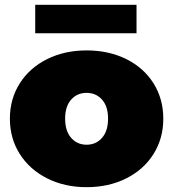

<svg xmlns="http://www.w3.org/2000/svg" viewBox="-20 -766 718 796"><path d="M175.5 -26.5C223.8 -2.2 278.3 10 339 10C400.3 10 455.2 -2.2 503.5 -26.5C551.8 -50.8 589.5 -84.5 616.5 -127.5C643.5 -170.5 657 -219.3 657 -274C657 -328.7 643.5 -377.5 616.5 -420.5C589.5 -463.5 551.8 -497 503.5 -521C455.2 -545 400.3 -557 339 -557C278.3 -557 223.8 -545 175.5 -521C127.2 -497 89.3 -463.5 62 -420.5C34.7 -377.5 21 -328.7 21 -274C21 -219.3 34.7 -170.5 62 -127.5C89.3 -84.5 127.2 -50.8 175.5 -26.5ZM403 -194.5C386.3 -175.5 365 -166 339 -166C313 -166 291.7 -175.5 275 -194.5C258.3 -213.5 250 -240 250 -274C250 -308 258.3 -334.3 275 -353C291.7 -371.7 313 -381 339 -381C365 -381 386.3 -371.7 403 -353C419.7 -334.3 428 -308 428 -274C428 -240 419.7 -213.5 403 -194.5ZM126 -746V-628H546V-746Z"/></svg>

Font: Montserrat Custom Black
Style: Regular
Weight: 900
Designer: Julieta Ulanovsky
Foundry: Julieta Ulanovsky
Version: Version 7.200